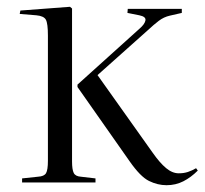

<svg xmlns="http://www.w3.org/2000/svg" viewBox="-20 -537 602 565"><path d="M45 0V-12L92 -17Q110 -18 115.5 -27.5Q121 -37 121 -64V-432Q121 -468 115 -479Q109 -490 87 -492L38 -496L40 -506L186 -517L192 -512V-62Q192 -38 197 -28Q202 -18 218 -17L261 -12V0ZM470 8Q444 8 418.5 -4.5Q393 -17 361 -63L208 -281V-288L391 -453Q406 -466 408 -477Q410 -488 390 -492L355 -499L356 -511H515V-499L480 -491Q462 -487 447 -475.5Q432 -464 416 -449L267 -316L429 -88Q450 -58 468.5 -42.5Q487 -27 506 -27Q521 -27 533 -31Q545 -35 557 -42L562 -35Q542 -15 519.5 -3.5Q497 8 470 8Z"/></svg>

Font: Literata 72pt Light
Style: Regular
Weight: 300
Designer: Latin by Veronika Burian and Jose Scaglione. Greek by Irene Vlachou. Cyrillic by Vera Evstafieva.
Foundry: TypeTogether
Version: Version 3.002